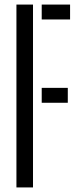

<svg xmlns="http://www.w3.org/2000/svg" viewBox="-20 -820 343 840"><path d="M51.9 0V-800H124.4V0ZM162.5 -370.4V-435.6H276.6V-370.4ZM162.5 -734.8V-800H286.6V-734.8Z"/></svg>

Font: Big Shoulders Stencil Thin
Style: Regular
Weight: 100
Designer: Patric King
Foundry: XO Type Co
Version: Version 2.001